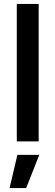

<svg xmlns="http://www.w3.org/2000/svg" viewBox="-20 -724 284 983"><path d="M66 -704H178V0H66ZM69 69H181L114 239H29Z"/></svg>

Font: CBA Beacon Sans Bold
Style: Regular
Weight: 700
Designer: Wei Huang
Foundry: Wei Huang
Version: Version 1.002